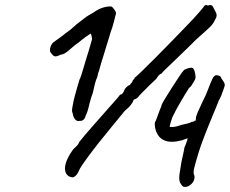

<svg xmlns="http://www.w3.org/2000/svg" viewBox="-20 -687 911 761"><path d="M267 16Q249 14 241.5 -0.5Q234 -15 240.5 -39Q247 -63 270 -95Q279 -103 285.5 -110Q292 -117 294 -124Q299 -131 316 -151Q333 -171 356 -197Q379 -223 401 -248Q423 -273 439 -291Q455 -309 456 -312Q460 -311 465 -316Q470 -321 472 -328Q475 -336 482 -342.5Q489 -349 495 -350Q497 -355 500.5 -358Q504 -361 505 -365Q506 -369 509.5 -372Q513 -375 514 -379Q523 -386 546 -408.5Q569 -431 599 -461Q629 -491 661 -524Q693 -557 721 -586Q749 -615 766.5 -635Q784 -655 786 -658Q792 -671 805 -665Q812 -669 821 -665Q821 -665 825 -658.5Q829 -652 833 -643Q839 -633 838.5 -625Q838 -617 832 -608Q827 -597 820.5 -589Q814 -581 799.5 -568Q785 -555 755 -528Q749 -522 734 -507Q719 -492 700 -474Q681 -456 663 -438.5Q645 -421 633 -409.5Q621 -398 621 -396Q617 -395 611.5 -390.5Q606 -386 600 -375Q592 -368 574.5 -351Q557 -334 543 -319.5Q529 -305 528 -303Q526 -300 522.5 -297.5Q519 -295 513 -293Q512 -294 510 -291Q508 -288 508 -288Q508 -284 499.5 -272.5Q491 -261 474 -247Q458 -227 430.5 -194Q403 -161 374.5 -125Q346 -89 324.5 -59.5Q303 -30 297 -19Q289 0 282 7.5Q275 15 267 16ZM295 -208Q292 -206 286 -208Q280 -210 275 -217.5Q270 -225 268 -238Q265 -243 265.5 -251Q266 -259 269 -273Q271 -286 273.5 -294.5Q276 -303 276 -305Q281 -325 286.5 -342.5Q292 -360 295 -371Q298 -376 304 -394.5Q310 -413 317 -438Q320 -450 324.5 -463Q329 -476 332 -487Q335 -499 338.5 -509.5Q342 -520 345 -532Q344 -538 343 -544Q342 -550 339 -554Q331 -549 318 -539.5Q305 -530 291 -518Q283 -513 274.5 -506Q266 -499 258 -492Q246 -481 237.5 -476Q229 -471 220 -470Q202 -461 195 -464.5Q188 -468 183 -476Q178 -481 178 -488.5Q178 -496 181 -503.5Q184 -511 189 -517Q193 -520 203 -527.5Q213 -535 222 -541Q228 -545 233.5 -550Q239 -555 244 -558Q245 -558 249.5 -562Q254 -566 261 -571Q273 -582 284.5 -591.5Q296 -601 311 -612Q323 -622 336 -629Q349 -636 362 -645Q375 -653 388.5 -657Q402 -661 412.5 -661.5Q423 -662 425 -659Q427 -657 433 -649.5Q439 -642 440 -634Q439 -630 436.5 -621Q434 -612 431.5 -601Q429 -590 425.5 -579.5Q422 -569 419 -561Q417 -553 412 -537.5Q407 -522 401.5 -503.5Q396 -485 390.5 -467.5Q385 -450 381 -437Q378 -428 376 -419Q374 -410 372 -405Q370 -401 368.5 -395.5Q367 -390 366 -383Q360 -370 356 -354Q352 -338 348 -319Q342 -304 337 -285Q332 -266 329 -253Q327 -247 325 -241Q323 -235 320 -230Q317 -218 311 -212.5Q305 -207 295 -208ZM697 42Q691 35 690.5 21Q690 7 695 -19Q698 -43 705 -72Q707 -81 708.5 -88Q710 -95 711 -102Q718 -118 721 -128.5Q724 -139 724 -139Q721 -138 716 -136.5Q711 -135 702 -131Q689 -128 680 -126.5Q671 -125 660 -125Q641 -125 626.5 -133Q612 -141 605 -154Q601 -159 597.5 -170Q594 -181 593.5 -192Q593 -203 597 -208V-207L603 -223L610 -242Q612 -248 614 -253Q616 -258 616 -257Q616 -257 616.5 -259Q617 -261 618 -262Q620 -266 620 -270Q623 -278 635 -297.5Q647 -317 662 -340.5Q677 -364 690 -383.5Q703 -403 709 -409L710 -410Q715 -413 722.5 -415.5Q730 -418 737 -418.5Q744 -419 747 -414Q752 -407 754 -392.5Q756 -378 754 -375Q753 -371 747.5 -362Q742 -353 737 -345L730 -339L727 -336H728Q712 -311 694.5 -281Q677 -251 663 -222Q658 -207 655 -196.5Q652 -186 653 -184H652Q658 -183 669 -184Q680 -185 699 -192Q713 -195 723 -197.5Q733 -200 740 -204Q744 -204 748 -205.5Q752 -207 752 -209H756Q756 -212 756.5 -217.5Q757 -223 757 -224L764 -243L776 -269Q780 -277 784.5 -287.5Q789 -298 796 -311L815 -359Q823 -379 828 -384Q833 -389 838 -389Q843 -389 850 -386Q857 -383 858 -373V-376Q863 -369 868 -360.5Q873 -352 869 -342Q867 -335 864.5 -328.5Q862 -322 860 -317L857 -308L851 -295Q847 -290 846.5 -287Q846 -284 844 -280Q833 -253 817 -214.5Q801 -176 787.5 -140.5Q774 -105 768 -85Q753 -36 749 -18Q745 0 751 11Q752 29 740 41Q728 53 715 54Q702 55 697 41Z"/></svg>

Font: Caveat Medium
Style: Regular
Weight: 500
Designer: Pablo Impallari
Foundry: Pablo Impallari
Version: Version 2.000